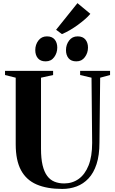

<svg xmlns="http://www.w3.org/2000/svg" viewBox="-20 -1194 729 1222"><path d="M376.5 8.5Q279 8.5 213 -20Q147 -48.5 113.5 -111Q80 -173.5 80 -275.5V-699.5L12 -716.5V-743H318V-716.5L241 -699.5V-247Q241 -185 251 -142.8Q261 -100.5 280 -74.8Q299 -49 326.5 -37.8Q354 -26.5 388.5 -26.5Q440.5 -26.5 480.8 -55.2Q521 -84 543.8 -141.2Q566.5 -198.5 566.5 -284.5L562.5 -699.5L490 -716.5V-743H680.5V-716.5L617.5 -699.5L613 -287Q613 -206 594.5 -149.5Q576 -93 543.2 -58.2Q510.5 -23.5 467.8 -7.5Q425 8.5 376.5 8.5ZM270 -803.5Q238 -803.5 221.2 -823.2Q204.5 -843 204.5 -875Q204.5 -910 224.5 -936.2Q244.5 -962.5 278 -962.5H279Q311.5 -962.5 328 -942.5Q344.5 -922.5 344.5 -891Q344.5 -857.5 325 -830.5Q305.5 -803.5 271 -803.5ZM465.5 -803.5Q433 -803.5 416.5 -823.2Q400 -843 400 -875Q400 -910 420 -936.2Q440 -962.5 473.5 -962.5H474.5Q507 -962.5 523.5 -942.5Q540 -922.5 540 -891Q540 -857.5 520.2 -830.5Q500.5 -803.5 466.5 -803.5ZM373.5 -977.5 337 -1004.5 473 -1174 555 -1106Q541 -1089 520.2 -1071Q499.5 -1053 475.5 -1035.5Q451.5 -1018 426 -1003Q400.5 -988 375.5 -977.5Z"/></svg>

Font: Merriweather 120pt
Style: Bold
Weight: 700
Designer: Eben Sorkin
Foundry: Eben Sorkin
Version: Version 2.100